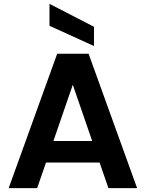

<svg xmlns="http://www.w3.org/2000/svg" viewBox="-20 -977 756 997"><path d="M440 -698 692 0H543L328 -624H388L173 0H25L277 -698ZM168 -245H538L574 -133H132ZM237 -957 468 -838V-738L237 -843Z"/></svg>

Font: Parkinsans SemiBold
Style: Regular
Weight: 600
Designer: Red Stone, Indian Type Foundry
Foundry: Indian Type Foundry
Version: Version 1.000